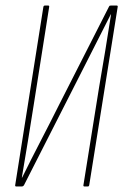

<svg xmlns="http://www.w3.org/2000/svg" viewBox="-20 -675 446 695"><path d="M39 0Q34 0 35 -5L137 -650Q138 -655 143 -655H154Q159 -655 158 -650L102 -295Q92 -230 81 -164Q70 -98 59 -32H60Q93 -99 127 -164.5Q161 -230 194 -296L374 -650Q376 -654 377.5 -654.5Q379 -655 383 -655H402Q407 -655 406 -650L303 -5Q302 0 298 0H286Q281 0 282 -5L339 -361Q350 -426 361 -491.5Q372 -557 382 -623H381Q348 -558 315 -493Q282 -428 249 -363L67 -5Q65 -2 63 -1Q61 0 58 0Z"/></svg>

Font: Sofia Sans Extra Condensed Thin
Style: Italic
Weight: 250
Italic angle: -9°
Version: Version 4.100